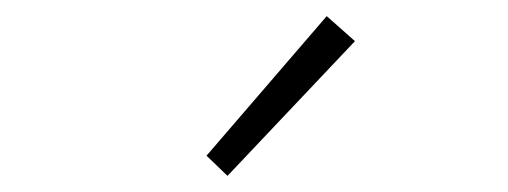

<svg xmlns="http://www.w3.org/2000/svg" viewBox="-20 -851 630 238"><path d="M262 -633 236 -658 385 -831 420 -800Z"/></svg>

Font: Noto Sans KR ExtraLight
Style: Regular
Weight: 250
Designer: Ryoko NISHIZUKA  (kana, bopomofo & ideographs); Paul D. Hunt (Latin, Greek & Cyrillic); Sandoll Communications , Soo-you
Foundry: Adobe
Version: Version 2.004-H2;hotconv 1.0.118;makeotfexe 2.5.65603